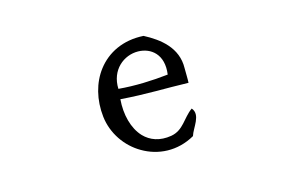

<svg xmlns="http://www.w3.org/2000/svg" viewBox="-66 -624 1133 748"><g transform="rotate(-15 500.0 -250.0)"><path d="M676 -256C677 -266 676 -298 676 -315C678 -398 615 -446 554 -478C471 -483 407 -450 367 -398C330 -350 313 -284 321 -214C329 -145 371 -85 428 -52C489 -16 567 -10 639 -51C648 -82 690 -124 662 -156C623 -128 609 -83 558 -74C510 -66 473 -80 447 -107C413 -143 398 -202 403 -263C509 -255 583 -259 676 -256ZM606 -308C543 -301 472 -298 406 -304C403 -381 460 -426 518 -425C569 -424 617 -388 606 -308Z"/></g></svg>

Font: Yuji Syuku Std R
Style: Regular
Weight: 400
Designer: Kataoka Yuji
Foundry: Kinuta Font Factory
Version: Version 3.000;hotconv 1.0.111;makeotfexe 2.5.65597